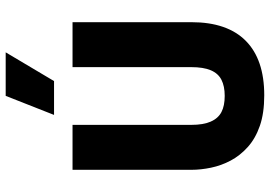

<svg xmlns="http://www.w3.org/2000/svg" viewBox="-157 -778 949 675"><g transform="rotate(-90 317.5 -440.5)"><path d="M320 14Q257 14 212.5 -1.5Q168 -17 138 -44Q108 -71 90.5 -104Q73 -137 65.5 -173Q58 -209 58 -242V-660H216V-243Q216 -200 227.5 -174Q239 -148 261 -136.5Q283 -125 318 -125Q352 -125 374.5 -136.5Q397 -148 408 -174Q419 -200 419 -243V-660H577V-242Q577 -116 511.5 -51Q446 14 320 14ZM370 -725H251L318 -895H471Z"/></g></svg>

Font: Bricolage Grotesque SemiCondensed ExtraBold
Style: Regular
Weight: 800
Width: 4
Designer: Mathieu Triay
Foundry: Atelier Triay
Version: Version 1.001;gftools[0.9.33.dev8+g029e19f]